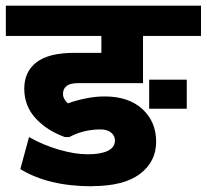

<svg xmlns="http://www.w3.org/2000/svg" viewBox="-35 -651 722 671"><path d="M286.6 -0.5V0Q133.8 0 36.1 -60.1L66.4 -171.9Q116.7 -143.6 171.9 -127.7Q227.1 -111.8 271.7 -111.8Q316.4 -111.8 341.6 -123.8Q366.7 -135.7 366.7 -160.2Q366.7 -177.2 352.8 -188Q338.9 -198.7 316.4 -198.7Q256.8 -198.7 207 -171.9H191.9Q128.4 -194.8 89.1 -238Q49.8 -281.2 49.8 -340.8Q49.8 -400.4 92.5 -433.3Q135.3 -466.3 224.6 -466.3H319.3V-525.4H-14.6V-631.3H667.5V-525.4H464.8V-360.4H236.8Q185.1 -360.4 185.1 -321.8Q185.1 -305.7 202.1 -290Q272.9 -314 330.1 -314Q414.6 -314 462.6 -269.8Q510.7 -225.6 510.7 -155.8Q510.7 -85.9 454.1 -43.2Q397.5 -0.5 286.6 -0.5ZM617.7 -372.6V-271H486.3V-372.6Z"/></svg>

Font: Yantramanav Black
Style: Regular
Weight: 900
Version: Version 1.001;PS 1.0;hotconv 1.0.72;makeotf.lib2.5.5900; ttf